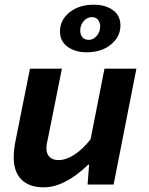

<svg xmlns="http://www.w3.org/2000/svg" viewBox="-20 -790 640 822"><path d="M167.5 12Q105.4 12 72 -21.1Q38.7 -54.2 38.7 -115.5Q38.7 -133.8 40.9 -152.4Q43 -171.1 47 -189.6L108.3 -496.1H245.1L187.1 -206.5Q183.9 -191.9 181.3 -179.4Q178.7 -166.9 178.7 -155.8Q178.7 -130.6 192.6 -117.6Q206.5 -104.6 230.6 -104.6Q262.3 -104.6 297.8 -127.4Q333.2 -150.1 367.8 -193.6L427.3 -496.1H564L466.4 0H355L361.5 -85.3H357.5Q332.7 -60.7 302.1 -38.5Q271.4 -16.2 237 -2.1Q202.6 12 167.5 12ZM351.4 -566.1Q301.9 -566.1 269.4 -589.7Q236.8 -613.4 236.8 -655.3Q236.8 -704.1 277.5 -737Q318.2 -769.9 380.9 -769.9Q431.2 -769.9 463.4 -746.8Q495.6 -723.7 495.6 -681Q495.6 -632.8 455 -599.5Q414.4 -566.1 351.4 -566.1ZM360.3 -619.4Q379.9 -619.4 394.4 -636.6Q408.9 -653.7 408.9 -677.1Q408.9 -693.2 400 -704.9Q391.1 -716.6 372.7 -716.6Q352.8 -716.6 338.1 -699.5Q323.4 -682.4 323.4 -659Q323.4 -642.2 332.7 -630.8Q342.1 -619.4 360.3 -619.4Z"/></svg>

Font: SourceCodeVF
Style: Italic
Weight: 200
Italic angle: -11°
Monospace: yes
Designer: Paul D. Hunt, Teo Tuominen
Foundry: Adobe
Version: Version 1.026;hotconv 1.1.0;makeotfexe 2.6.0